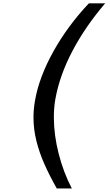

<svg xmlns="http://www.w3.org/2000/svg" viewBox="-20 -854 640 1121"><path d="M175.5 -169Q175.5 -216.5 184.5 -267.5Q208.5 -404.5 292.2 -554.5Q376 -704.5 499 -834.5H594Q478 -699 402.8 -556Q327.5 -413 303 -274Q294.5 -226.5 294.5 -169Q294.5 -66.5 322.5 43.2Q350.5 153 399.5 246.5H311.5Q268 169 239 103.5Q210 38 192.8 -30.2Q175.5 -98.5 175.5 -169Z"/></svg>

Font: JuliaMono SemiBold
Style: Italic
Weight: 600
Italic angle: -9°
Monospace: yes
Designer: cormullion
Foundry: corm
Version: Version 0.056; ttfautohint (v1.8.4)